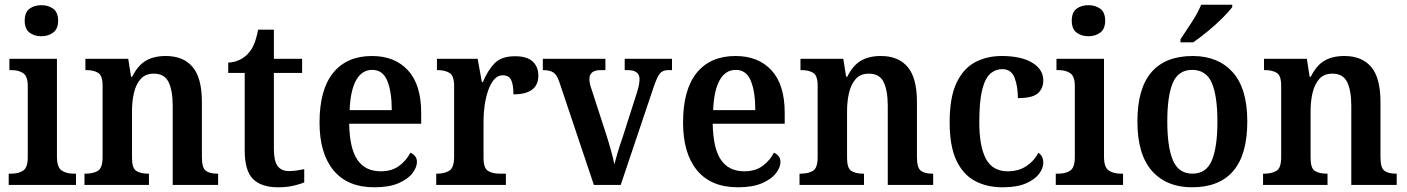

<svg xmlns="http://www.w3.org/2000/svg" viewBox="-20 -786 5980 816"><path d="M156 -632Q126 -632 105.5 -647.5Q85 -663 85 -698Q85 -734 105.5 -749Q126 -764 156 -764Q185 -764 206 -749Q227 -734 227 -698Q227 -663 206 -647.5Q185 -632 156 -632ZM17 0V-48H29Q59 -48 78.5 -61Q98 -74 98 -118V-420Q98 -462 78.5 -475Q59 -488 30 -488H20V-536H222V-120Q222 -75 242 -61.5Q262 -48 292 -48H303V0Z M339 0V-48H345Q376 -48 396 -60Q416 -72 416 -118V-422Q416 -465 397 -476.5Q378 -488 348 -488H343V-536H525L537 -460H542Q565 -507 599 -527.5Q633 -548 685 -548Q759 -548 798.5 -501.5Q838 -455 838 -353V-119Q838 -73 854.5 -60.5Q871 -48 902 -48H907V0H714V-336Q714 -401 696.5 -437Q679 -473 634 -473Q598 -473 578 -450.5Q558 -428 549.5 -392Q541 -356 541 -314V-114Q541 -71 559.5 -59.5Q578 -48 608 -48H613V0Z M1162 10Q1091 10 1055.5 -25Q1020 -60 1020 -147V-476H950V-520Q977 -521 999 -532Q1021 -543 1035 -559Q1050 -575 1060 -599Q1070 -623 1077 -660H1144V-536H1264V-476H1144V-152Q1144 -103 1159.5 -81Q1175 -59 1208 -59Q1226 -59 1242 -61.5Q1258 -64 1273 -67V-11Q1258 -4 1228.5 3Q1199 10 1162 10Z M1571 10Q1457 10 1397.5 -62Q1338 -134 1338 -265Q1338 -405 1396 -476.5Q1454 -548 1561 -548Q1658 -548 1714 -487Q1770 -426 1770 -307V-260H1464Q1466 -154 1499.5 -106Q1533 -58 1598 -58Q1646 -58 1677 -81.5Q1708 -105 1724 -137Q1735 -133 1743.5 -123Q1752 -113 1752 -98Q1752 -75 1733 -50Q1714 -25 1674 -7.5Q1634 10 1571 10ZM1645 -318Q1645 -396 1626 -442.5Q1607 -489 1562 -489Q1518 -489 1493.5 -445Q1469 -401 1466 -318Z M1834 0V-48H1838Q1869 -48 1889.5 -60.5Q1910 -73 1910 -120V-420Q1910 -464 1890.5 -476Q1871 -488 1841 -488H1837V-536H2010L2028 -437H2032Q2053 -487 2082 -517Q2111 -547 2169 -547Q2220 -547 2244 -524.5Q2268 -502 2268 -465Q2268 -385 2162 -385Q2162 -426 2152.5 -446Q2143 -466 2116 -466Q2095 -466 2079.5 -447.5Q2064 -429 2054 -399.5Q2044 -370 2039.5 -336.5Q2035 -303 2035 -273V-115Q2035 -71 2054.5 -59.5Q2074 -48 2103 -48H2130V0Z M2357 -438Q2347 -468 2332 -478Q2317 -488 2287 -488V-536H2553V-488H2533Q2485 -488 2485 -450Q2485 -439 2487.5 -428.5Q2490 -418 2494 -407L2555 -219Q2566 -185 2576 -149Q2586 -113 2591 -88Q2596 -108 2605.5 -139.5Q2615 -171 2626 -202L2688 -396Q2693 -412 2695.5 -425Q2698 -438 2698 -450Q2698 -488 2647 -488H2635V-536H2836V-488H2820Q2796 -488 2784 -473Q2772 -458 2757 -413L2618 0H2504Z M3116 10Q3002 10 2942.5 -62Q2883 -134 2883 -265Q2883 -405 2941 -476.5Q2999 -548 3106 -548Q3203 -548 3259 -487Q3315 -426 3315 -307V-260H3009Q3011 -154 3044.5 -106Q3078 -58 3143 -58Q3191 -58 3222 -81.5Q3253 -105 3269 -137Q3280 -133 3288.5 -123Q3297 -113 3297 -98Q3297 -75 3278 -50Q3259 -25 3219 -7.5Q3179 10 3116 10ZM3190 -318Q3190 -396 3171 -442.5Q3152 -489 3107 -489Q3063 -489 3038.5 -445Q3014 -401 3011 -318Z M3378 0V-48H3384Q3415 -48 3435 -60Q3455 -72 3455 -118V-422Q3455 -465 3436 -476.5Q3417 -488 3387 -488H3382V-536H3564L3576 -460H3581Q3604 -507 3638 -527.5Q3672 -548 3724 -548Q3798 -548 3837.5 -501.5Q3877 -455 3877 -353V-119Q3877 -73 3893.5 -60.5Q3910 -48 3941 -48H3946V0H3753V-336Q3753 -401 3735.5 -437Q3718 -473 3673 -473Q3637 -473 3617 -450.5Q3597 -428 3588.5 -392Q3580 -356 3580 -314V-114Q3580 -71 3598.5 -59.5Q3617 -48 3647 -48H3652V0Z M4241 10Q4174 10 4123.5 -17Q4073 -44 4044.5 -104.5Q4016 -165 4016 -266Q4016 -373 4045.5 -434.5Q4075 -496 4125 -522Q4175 -548 4237 -548Q4320 -548 4367 -519.5Q4414 -491 4414 -444Q4414 -411 4391.5 -390Q4369 -369 4306 -369Q4306 -419 4292 -455.5Q4278 -492 4240 -492Q4210 -492 4188 -472Q4166 -452 4154 -403Q4142 -354 4142 -267Q4142 -163 4170.5 -110.5Q4199 -58 4263 -58Q4310 -58 4343.5 -81Q4377 -104 4393 -137Q4414 -123 4414 -94Q4414 -71 4396 -47Q4378 -23 4340 -6.5Q4302 10 4241 10Z M4606 -632Q4576 -632 4555.5 -647.5Q4535 -663 4535 -698Q4535 -734 4555.5 -749Q4576 -764 4606 -764Q4635 -764 4656 -749Q4677 -734 4677 -698Q4677 -663 4656 -647.5Q4635 -632 4606 -632ZM4467 0V-48H4479Q4509 -48 4528.5 -61Q4548 -74 4548 -118V-420Q4548 -462 4528.5 -475Q4509 -488 4480 -488H4470V-536H4672V-120Q4672 -75 4692 -61.5Q4712 -48 4742 -48H4753V0Z M5046 10Q4938 10 4876 -59.5Q4814 -129 4814 -270Q4814 -410 4873.5 -479Q4933 -548 5049 -548Q5157 -548 5219 -479Q5281 -410 5281 -270Q5281 -129 5221.5 -59.5Q5162 10 5046 10ZM5048 -48Q5107 -48 5130.5 -104.5Q5154 -161 5154 -270Q5154 -379 5130 -434Q5106 -489 5047 -489Q4988 -489 4964.5 -434Q4941 -379 4941 -270Q4941 -161 4965 -104.5Q4989 -48 5048 -48ZM4997 -619Q5018 -650 5044.5 -691Q5071 -732 5085 -766H5217V-756Q5205 -739 5176.5 -710.5Q5148 -682 5113.5 -653.5Q5079 -625 5051 -606H4997Z M5348 0V-48H5354Q5385 -48 5405 -60Q5425 -72 5425 -118V-422Q5425 -465 5406 -476.5Q5387 -488 5357 -488H5352V-536H5534L5546 -460H5551Q5574 -507 5608 -527.5Q5642 -548 5694 -548Q5768 -548 5807.5 -501.5Q5847 -455 5847 -353V-119Q5847 -73 5863.5 -60.5Q5880 -48 5911 -48H5916V0H5723V-336Q5723 -401 5705.5 -437Q5688 -473 5643 -473Q5607 -473 5587 -450.5Q5567 -428 5558.5 -392Q5550 -356 5550 -314V-114Q5550 -71 5568.5 -59.5Q5587 -48 5617 -48H5622V0Z"/></svg>

Font: Noto Serif Myanmar SemiCondensed SemiBold
Style: Regular
Weight: 600
Width: 4
Designer: Ben Mitchell and the Monotype Design Team
Foundry: Monotype Imaging Inc.
Version: Version 2.106; ttfautohint (v1.8.4.7-5d5b)